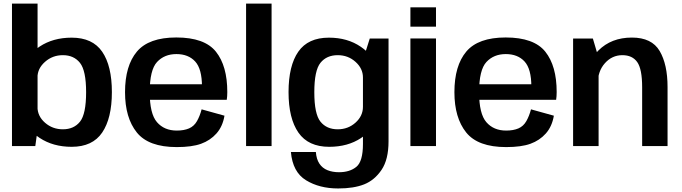

<svg xmlns="http://www.w3.org/2000/svg" viewBox="-20 -805 3756 1058"><path d="M46 0H174.5L187 -90.5V-785H46ZM375 4Q490 4 543.2 -74.8Q596.5 -153.5 596.5 -297.5Q596.5 -442 543.2 -519.8Q490 -597.5 375 -597.5Q272.5 -597.5 198.5 -548.5Q124.5 -499.5 124.5 -442.5L186.5 -378Q186.5 -427.5 228 -464.2Q269.5 -501 326.5 -501Q387 -501 420.8 -458.5Q454.5 -416 454.5 -297Q454.5 -176.5 420.8 -134.5Q387 -92.5 326.5 -92.5Q269.5 -92.5 228 -128.8Q186.5 -165 186.5 -216.5L124.5 -151Q124.5 -94 198.5 -45Q272.5 4 375 4Z M954 5.5V-85.5Q885 -85.5 845 -131.8Q805 -178 805 -297Q805 -420 845.5 -463.5Q886 -507 952 -507Q1018 -507 1055.5 -466.2Q1093 -425.5 1093 -327.5L1099 -340.5H791.5V-255H1229.5Q1232.5 -274 1232.5 -298Q1232.5 -441.5 1170 -520Q1107.5 -598.5 951.5 -598.5Q800 -598.5 734.5 -520.8Q669 -443 669 -297Q669 -156 733.8 -75.2Q798.5 5.5 954 5.5ZM954 -85.5V5.5Q1037.5 5.5 1088 -12.8Q1138.5 -31 1172.8 -69.5Q1207 -108 1217 -167.5L1091 -202.5Q1081.5 -166 1065.5 -137.8Q1049.5 -109.5 1021.8 -97.5Q994 -85.5 954 -85.5Z M1336 0H1476.5V-785H1336Z M1843.5 233.5Q1929.5 233.5 1986.8 210.8Q2044 188 2082.5 131Q2121 74 2121 -26V-592.5H2017.5L1980 -474V-11.5Q1980 84.5 1943.8 114.2Q1907.5 144 1848 144Q1812.5 144 1784.5 132.8Q1756.5 121.5 1740 96.8Q1723.5 72 1720.5 32.5H1583Q1592.5 143 1666.2 188.2Q1740 233.5 1843.5 233.5ZM1794 4Q1896.5 4 1969.2 -44.2Q2042 -92.5 2042 -151L1980 -216.5Q1980 -166 1939 -129.2Q1898 -92.5 1841 -92.5Q1780 -92.5 1746 -134.5Q1712 -176.5 1712 -297Q1712 -417 1746 -459Q1780 -501 1841 -501Q1898 -501 1939 -464.2Q1980 -427.5 1980 -378L2042 -439.5Q2042 -496.5 1968.5 -547Q1895 -597.5 1792.5 -597.5Q1677.5 -597.5 1623.8 -520.2Q1570 -443 1570 -297.5Q1570 -152.5 1624.5 -74.2Q1679 4 1794 4Z M2241.5 0H2382.5V-593H2241.5ZM2241.5 -764.5V-658H2382.5V-764.5Z M2769 5.5V-85.5Q2700 -85.5 2660 -131.8Q2620 -178 2620 -297Q2620 -420 2660.5 -463.5Q2701 -507 2767 -507Q2833 -507 2870.5 -466.2Q2908 -425.5 2908 -327.5L2914 -340.5H2606.5V-255H3044.5Q3047.5 -274 3047.5 -298Q3047.5 -441.5 2985 -520Q2922.5 -598.5 2766.5 -598.5Q2615 -598.5 2549.5 -520.8Q2484 -443 2484 -297Q2484 -156 2548.8 -75.2Q2613.5 5.5 2769 5.5ZM2769 -85.5V5.5Q2852.5 5.5 2903 -12.8Q2953.5 -31 2987.8 -69.5Q3022 -108 3032 -167.5L2906 -202.5Q2896.5 -166 2880.5 -137.8Q2864.5 -109.5 2836.8 -97.5Q2809 -85.5 2769 -85.5Z M3138 0H3278.5V-486L3247 -592.5H3138ZM3518.5 0H3658.5V-325.5Q3658.5 -450 3615 -524Q3571.5 -598 3462 -598Q3348.5 -598 3277.2 -526.5Q3206 -455 3206 -379L3274 -344Q3274 -413 3313.5 -457Q3353 -501 3409.5 -501Q3464.5 -501 3491.5 -462.8Q3518.5 -424.5 3518.5 -324Z"/></svg>

Font: Anybody UltraCondensed Thin SemiBold
Style: Regular
Weight: 600
Version: Version 1.111